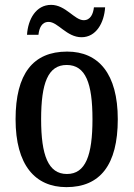

<svg xmlns="http://www.w3.org/2000/svg" viewBox="-20 -759 549 789"><path d="M315 -606C375 -606 408 -665 412 -729H366C363 -702 352 -676 324 -676C286 -676 250 -739 190 -739C128 -739 95 -680 91 -616H138C141 -643 151 -669 180 -669C218 -669 254 -606 315 -606ZM253 10C391 10 464 -81 464 -269C464 -456 385 -547 256 -547C116 -547 44 -456 44 -269C44 -81 124 10 253 10ZM255 -44C178 -44 149 -121 149 -269C149 -417 177 -492 254 -492C332 -492 360 -417 360 -269C360 -121 332 -44 255 -44Z"/></svg>

Font: Noto Serif Devanagari Condensed Medium
Style: Regular
Weight: 500
Width: 3
Designer: Universal Thirst, Indian Type Foundry and the Monotype Design Team
Foundry: Monotype Imaging Inc.
Version: Version 2.004